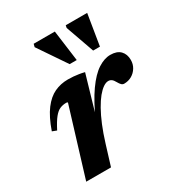

<svg xmlns="http://www.w3.org/2000/svg" viewBox="-163 -784 828 892"><g transform="rotate(-30 251.0 -338.5)"><path d="M150.5 -361Q149.5 -362.5 147.8 -363.2Q146 -364 143 -364Q124.5 -364 109 -357.5Q93.5 -351 77.8 -331.8Q62 -312.5 42 -273.5L18.5 -282.5Q41.5 -348.5 69.8 -385.8Q98 -423 131.2 -438.5Q164.5 -454 203 -454Q219.5 -454 233 -452.8Q246.5 -451.5 260.2 -449.5Q274 -447.5 290 -443.5L221.5 -208.5L217.5 -218.5Q256.5 -306.5 293.2 -358.2Q330 -410 364.5 -432.2Q399 -454.5 431 -454.5Q466.5 -454.5 484.5 -436Q502.5 -417.5 502.5 -386.5Q502.5 -363.5 491.2 -345.2Q480 -327 461.8 -316.5Q443.5 -306 421 -306Q413 -306 407 -311.8Q401 -317.5 394 -330Q387 -343 379.5 -348.5Q372 -354 362 -354Q349.5 -354 334.5 -343.8Q319.5 -333.5 303.2 -313.8Q287 -294 270.2 -264.2Q253.5 -234.5 237.2 -195.2Q221 -156 206 -107L173 0H40ZM284.5 -511.5H246.5L145 -661L149 -677H262.5ZM409 -511.5H372.5L318.5 -664L321 -677H436Z"/></g></svg>

Font: Newsreader 24pt
Style: Bold Italic
Weight: 700
Italic angle: -17°
Designer: Hugues Gentile
Foundry: Production Type
Version: Version 1.003